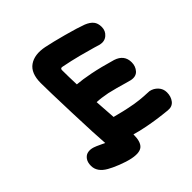

<svg xmlns="http://www.w3.org/2000/svg" viewBox="-126 -807 1249 1249"><g transform="rotate(45 498.5 -182.5)"><path d="M796.9 162.1Q765.1 162.1 746.1 148.7Q727.1 135.3 721.9 116.7Q716.8 98.1 721.2 77.1Q724.6 57.6 756.8 -8.8Q679.2 -2.4 465.3 4.9Q251.5 12.2 185.1 12.2Q94.2 12.2 58.6 -38.8Q22.9 -89.8 40 -174.8Q51.8 -231.9 75.9 -321.3Q100.1 -410.6 118.2 -459Q132.3 -493.7 152.8 -510.3Q173.3 -526.9 207 -526.9Q243.2 -526.9 265.6 -500.7Q288.1 -474.6 279.8 -437Q278.8 -433.1 267.3 -395.3Q255.9 -357.4 239.5 -294.2Q223.1 -231 210 -164.1Q205.6 -145 223.1 -145Q285.2 -145 356.9 -147.9Q360.8 -197.3 374 -264.2Q388.7 -337.9 416 -431.2Q439 -502 507.8 -502Q543.9 -502 569.1 -479.7Q594.2 -457.5 585.9 -416Q585.4 -411.1 576.9 -382.6Q568.4 -354 557.9 -315.7Q547.4 -277.3 542 -252Q531.2 -197.3 529.8 -157.2Q552.7 -158.7 578.1 -160.4Q603.5 -162.1 632.3 -164.1Q661.1 -166 675.8 -167Q697.8 -252 702.1 -276.9Q712.4 -325.7 716.3 -363.8Q720.2 -401.9 720.7 -423.6Q721.2 -445.3 722.2 -451.2Q728.5 -482.4 752 -504.2Q775.4 -525.9 808.1 -525.9Q846.7 -525.9 872.8 -505.4Q898.9 -484.9 895 -446.8Q885.7 -352.1 870.1 -272.9Q858.9 -216.3 847.2 -178.2H850.1Q913.6 -178.2 938 -151.6Q962.4 -125 949.2 -59.1Q940.9 -19.5 922.4 26.9Q903.8 73.2 889.2 98.1Q853 162.1 796.9 162.1Z"/></g></svg>

Font: Shantell Sans Normal
Style: Italic
Weight: 800
Italic angle: -11.31°
Designer: Stephen Nixon, Anya Danilova, Shantell Martin
Foundry: Arrow Type
Version: Version 1.006;[559af2be0]